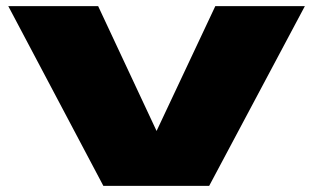

<svg xmlns="http://www.w3.org/2000/svg" viewBox="-20 -606 1040 626"><path d="M317 0H662L974 -586H682L490.5 -179L300 -586H7Z"/></svg>

Font: Anybody ExtraExpanded Black
Style: Regular
Weight: 900
Width: 8
Version: Version 1.113;gftools[0.9.25]